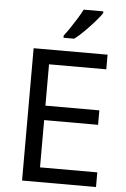

<svg xmlns="http://www.w3.org/2000/svg" viewBox="-62 -988 679 1032"><g transform="rotate(5 278.0 -472.0)"><path d="M496 0H97V-714H496V-635H187V-412H478V-334H187V-79H496ZM453 -934Q441 -916 416 -887.5Q391 -859 362.5 -830.5Q334 -802 310 -784H252V-796Q267 -815 284.5 -841Q302 -867 319 -894.5Q336 -922 347 -944H453Z"/></g></svg>

Font: Noto Sans Limbu
Style: Regular
Weight: 400
Designer: Monotype Design Team
Foundry: Monotype Imaging Inc.
Version: Version 2.004; ttfautohint (v1.8.4.7-5d5b)